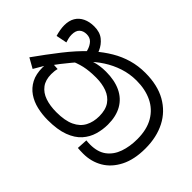

<svg xmlns="http://www.w3.org/2000/svg" viewBox="-110 -884 1167 1167"><g transform="rotate(45 474.0 -300.5)"><path d="M370 11Q321 11 276.5 0.5Q232 -10 197 -34Q162 -58 141.5 -97Q121 -136 121 -193Q121 -204 122.5 -220.5Q124 -237 130 -255L193 -251Q190 -241 188.5 -228.5Q187 -216 187 -202Q187 -152 210.5 -120.5Q234 -89 276 -74.5Q318 -60 373 -60Q446 -60 490.5 -81Q535 -102 555 -140Q575 -178 575 -227Q575 -283 551.5 -316.5Q528 -350 487 -365Q446 -380 395 -380Q336 -380 294 -370.5Q252 -361 202 -338L289 -424Q302 -430 320 -435.5Q338 -441 361 -444.5Q384 -448 412 -448Q486 -448 539 -423Q592 -398 620 -349Q648 -300 648 -229Q648 -185 635.5 -142Q623 -99 592.5 -64.5Q562 -30 507.5 -9.5Q453 11 370 11ZM666 3Q653 3 641.5 2.5Q630 2 619 1L623 -68Q629 -67 640 -66.5Q651 -66 657 -66Q722 -66 761.5 -96Q801 -126 819 -177.5Q837 -229 837 -292Q837 -375 804.5 -430.5Q772 -486 714.5 -513.5Q657 -541 582 -541Q524 -541 470.5 -523.5Q417 -506 370 -475.5Q323 -445 284 -405L271 -391Q245 -361 223 -334.5Q201 -308 181.5 -283Q162 -258 142 -230L130 -221L85 -144L21 -180Q80 -263 137.5 -336.5Q195 -410 256 -468L274 -483Q320 -523 369 -552Q418 -581 472 -596.5Q526 -612 586 -612Q692 -612 764.5 -571Q837 -530 874.5 -457Q912 -384 912 -287Q912 -192 879 -127Q846 -62 790.5 -29.5Q735 3 666 3ZM167 -592Q216 -592 246 -568Q276 -544 291.5 -508Q307 -472 310 -434L252 -398Q248 -432 239.5 -461Q231 -490 214 -508Q197 -526 168 -526Q140 -526 122.5 -510Q105 -494 105 -459Q105 -443 108.5 -429.5Q112 -416 116 -403L46 -389Q40 -409 36.5 -429.5Q33 -450 33 -467Q33 -508 49.5 -535.5Q66 -563 96.5 -577.5Q127 -592 167 -592Z"/></g></svg>

Font: hexlsinhala05
Style: Book
Weight: 400
Designer: Jelle Bosma - Monotype Design Team
Foundry: Monotype Imaging Inc.
Version: Version 2.003